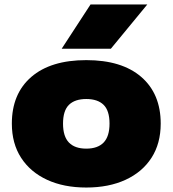

<svg xmlns="http://www.w3.org/2000/svg" viewBox="-20 -828 772 859"><path d="M366 11Q265.5 11 190.8 -23.5Q116 -58 74.5 -122Q33 -186 33 -275Q33 -408.5 120 -483.8Q207 -559 366 -559Q525 -559 612 -483.8Q699 -408.5 699 -275Q699 -186 657.8 -122Q616.5 -58 541.5 -23.5Q466.5 11 366 11ZM366 -163Q417 -163 443.5 -190.2Q470 -217.5 470 -275Q470 -333 443.5 -359Q417 -385 366 -385Q315 -385 288.5 -359Q262 -333 262 -275Q262 -217.5 288.5 -190.2Q315 -163 366 -163ZM256 -610 385 -808H639L476 -610Z"/></svg>

Font: Encode Sans Expanded Expanded Black
Style: Regular
Weight: 900
Width: 7
Designer: Multiple Designers
Foundry: Impallari Type
Version: Version 3.000; ttfautohint (v1.8.3) -l 8 -r 50 -G 200 -x 14 